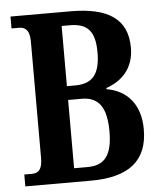

<svg xmlns="http://www.w3.org/2000/svg" viewBox="-52 -759 673 804"><g transform="rotate(-5 285.0 -357.0)"><path d="M22 0H298C460 0 537 -65 537 -195C537 -303 479 -362 396 -376V-381C459 -402 513 -451 513 -540C513 -663 430 -714 274 -714H22V-664H53C75 -664 98 -655 98 -603V-114C98 -66 83 -50 54 -50H22ZM267 -403H232V-656H266C337 -656 372 -626 372 -533C372 -442 340 -403 267 -403ZM288 -58H232V-345H289C362 -345 393 -298 393 -198C393 -94 357 -58 288 -58Z"/></g></svg>

Font: Noto Serif Georgian ExtraCondensed Bold
Style: Regular
Weight: 700
Width: 2
Designer: Monotype Design Team, Akaki Razmadze
Foundry: Google LLC
Version: Version 2.003